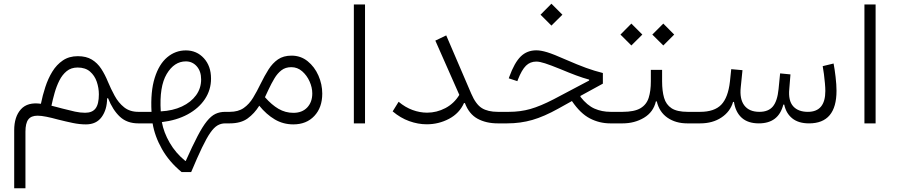

<svg xmlns="http://www.w3.org/2000/svg" viewBox="-20 -658 4783 1024"><path d="M395 -358.4Q439.9 -358.4 469.7 -340.3Q499.5 -322.3 519.8 -291.3Q540 -260.3 555.7 -221.7Q571.3 -184.1 591.6 -147Q611.8 -109.9 642.1 -85.7Q672.4 -61.5 717.8 -61.5H718.3V0H717.8Q657.7 0 619.6 -35.4Q581.5 -70.8 556.2 -134.3L551.3 -133.3Q550.8 -73.2 522.2 -33.9Q493.7 5.4 438.5 5.4Q404.8 5.4 369.1 -2Q333.5 -9.3 289.1 -20.5Q255.4 -29.8 227.5 -35.4Q199.7 -41 180.2 -41Q146 -41 130.9 -20.8Q115.7 -0.5 115.7 44.4V346.2H55.7V37.1Q55.7 -35.6 91.6 -75.2Q127.4 -114.7 198.2 -104.5Q207 -148.9 221.7 -193.8Q236.3 -238.8 259 -275.9Q281.7 -313 315.2 -335.7Q348.6 -358.4 395 -358.4ZM394 -297.9Q359.4 -297.9 335.7 -278.6Q312 -259.3 296.6 -228.5Q281.2 -197.8 271.2 -162.4Q261.2 -127 254.4 -94.2Q267.6 -90.8 283.2 -86.9Q298.8 -83 312.5 -79.1Q351.6 -68.8 379.9 -62.7Q408.2 -56.6 434.1 -56.6Q472.2 -56.6 489.7 -79.8Q507.3 -103 507.3 -154.8Q507.3 -189 496.1 -221.9Q484.9 -254.9 460 -276.4Q435.1 -297.9 394 -297.9Z M971.2 -389.2Q1029.3 -389.2 1067.4 -347.4Q1105.5 -305.7 1105.5 -238.8Q1105.5 -178.7 1072.8 -129.4Q1040 -80.1 981 -48.1Q921.9 -16.1 843.3 -6.8Q853 47.9 885 103.3Q917 158.7 968.3 200.2H970.7Q1006.8 119.1 1033.7 67.9Q1060.5 16.6 1083.3 -11.5Q1106 -39.6 1128.9 -50.5Q1151.9 -61.5 1180.7 -61.5H1205.1V0H1180.7Q1158.7 0 1139.9 11Q1121.1 22 1101.6 50Q1082 78.1 1057.6 128.9Q1033.2 179.7 999.5 259.8H948.7Q882.3 205.1 843.8 137Q805.2 68.8 793.9 0H718.3Q705.6 0 705.6 -30.8Q705.6 -61.5 718.3 -61.5H788.1Q782.2 -169.9 805.2 -242.9Q828.1 -315.9 871.8 -352.5Q915.5 -389.2 971.2 -389.2ZM837.4 -64Q901.9 -67.4 950.2 -90.1Q998.5 -112.8 1025.6 -149.9Q1052.7 -187 1052.7 -234.4Q1052.7 -277.8 1029.5 -304.2Q1006.3 -330.6 971.2 -330.6Q909.2 -330.6 869.1 -263.4Q829.1 -196.3 837.4 -64Z M1205.1 -61.5Q1250.5 -61.5 1279.8 -82Q1309.1 -102.5 1329.8 -136.7Q1350.6 -170.9 1370.1 -211.4Q1390.6 -253.4 1412.1 -287.4Q1433.6 -321.3 1462.6 -341.3Q1491.7 -361.3 1534.7 -361.3Q1584 -361.3 1620.8 -331.5Q1657.7 -301.8 1678.2 -255.1Q1698.7 -208.5 1698.7 -158.7Q1698.7 -84.5 1656.5 -39.6Q1614.3 5.4 1544.4 5.4Q1490.2 5.4 1445.3 -21.2Q1400.4 -47.9 1362.8 -94.2Q1336.9 -52.7 1300.8 -26.4Q1264.6 0 1205.1 0Q1192.4 0 1192.4 -30.8Q1192.4 -61.5 1205.1 -61.5ZM1393.1 -139.6Q1428.7 -99.1 1465.3 -77.6Q1502 -56.2 1544.9 -56.2Q1591.3 -56.2 1618.4 -84.7Q1645.5 -113.3 1645.5 -159.7Q1645.5 -191.4 1631.1 -223.6Q1616.7 -255.9 1591.6 -277.8Q1566.4 -299.8 1533.7 -299.8Q1502.4 -299.8 1481 -283.2Q1459.5 -266.6 1443.4 -239.5Q1427.2 -212.4 1412.1 -180.2Z M1926.8 0H1867.2V-634.3H1926.8Z M2359.9 -469.2 2493.2 -158.7Q2517.6 -101.6 2549.8 -81.5Q2582 -61.5 2635.3 -61.5H2643.6V0H2635.3Q2572.3 0 2526.9 -24.9Q2481.4 -49.8 2459.5 -108.4H2454.6Q2430.2 -53.7 2375 -24.4Q2319.8 4.9 2255.9 4.9Q2209.5 4.9 2162.6 -12Q2115.7 -28.8 2074.2 -64L2106 -115.2Q2141.6 -85.4 2180.4 -71.3Q2219.2 -57.1 2257.8 -57.1Q2309.1 -57.1 2355.5 -81.5Q2401.9 -106 2429.7 -151.9L2301.8 -441.4Z M2840.8 -389.6Q2864.3 -389.6 2898.2 -379.4Q2932.1 -369.1 2998 -339.8Q3060.5 -312.5 3105.5 -296.1Q3150.4 -279.8 3195.3 -268.6V-211.9L3075.7 -146.5V-141.6Q3111.8 -95.7 3150.9 -78.6Q3189.9 -61.5 3236.8 -61.5H3273.9V0H3234.9Q3177.2 0 3126.2 -26.4Q3075.2 -52.7 3030.3 -119.1L2957.5 -78.6Q2882.3 -36.6 2819.1 -18.3Q2755.9 0 2684.6 0H2643.6Q2630.9 0 2630.9 -30.8Q2630.9 -61.5 2643.6 -61.5H2694.3Q2755.4 -61.5 2808.6 -76.7Q2861.8 -91.8 2932.6 -128.4L3122.1 -228.5V-233.4Q3089.4 -242.2 3052.7 -255.9Q3016.1 -269.5 2968.3 -289.6Q2915.5 -311 2886.7 -320.3Q2857.9 -329.6 2840.3 -329.6Q2807.6 -329.6 2785.2 -307.6Q2762.7 -285.6 2742.2 -233.4L2739.3 -225.1L2693.4 -240.2L2696.3 -248.5Q2723.6 -323.7 2757.1 -356.7Q2790.5 -389.6 2840.8 -389.6ZM2862.8 -579.6 2920.9 -638.2 2979.5 -579.6 2920.9 -521.5Z M3511.2 -224.1Q3511.2 -172.9 3521.7 -136.5Q3532.2 -100.1 3561.5 -80.8Q3590.8 -61.5 3647.5 -61.5H3687V0H3645.5Q3583.5 0 3539.8 -30.3Q3496.1 -60.5 3482.9 -117.2H3478Q3464.8 -60.1 3414.6 -30Q3364.3 0 3300.3 0H3273.9Q3261.2 0 3261.2 -30.8Q3261.2 -61.5 3273.9 -61.5H3300.3Q3363.3 -61.5 3395.8 -80.8Q3428.2 -100.1 3439.7 -136.7Q3451.2 -173.3 3451.2 -224.1V-285.2H3511.2ZM3289.1 -473.6 3347.2 -532.2 3405.8 -473.6 3347.2 -415.5ZM3459 -473.6 3517.6 -532.2 3575.7 -473.6 3517.6 -415.5Z M4030.3 -61.5Q4078.1 -61.5 4102.1 -90.3Q4126 -119.1 4132.3 -182.6L4140.6 -266.6L4195.8 -261.2L4189.5 -183.1Q4183.6 -121.1 4210.2 -91.3Q4236.8 -61.5 4288.6 -61.5Q4381.8 -61.5 4381.8 -172.9Q4381.8 -189.5 4379.6 -213.9Q4377.4 -238.3 4374.3 -262.9Q4371.1 -287.6 4367.7 -305.2L4425.8 -319.3Q4431.6 -289.6 4436.5 -247.6Q4441.4 -205.6 4441.4 -173.8Q4441.4 0 4294.9 0Q4238.8 0 4205.6 -26.6Q4172.4 -53.2 4162.6 -100.1H4157.7Q4132.3 0 4027.3 0Q3969.2 0 3936 -29.8Q3902.8 -59.6 3894.5 -114.3H3889.6Q3875 -63 3827.9 -31.5Q3780.8 0 3713.9 0H3687Q3674.3 0 3674.3 -31.2Q3674.3 -61.5 3687 -61.5H3713.9Q3790 -61.5 3826.7 -99.6Q3863.3 -137.7 3873 -223.1L3879.9 -289.1L3939.9 -283.7L3930.7 -192.9Q3923.8 -129.9 3949.7 -95.7Q3975.6 -61.5 4030.3 -61.5Z M4649.9 0H4590.3V-634.3H4649.9Z"/></svg>

Font: Estedad-FD Light
Style: Regular
Weight: 300
Designer: Amin Abedi
Version: Version 7.3